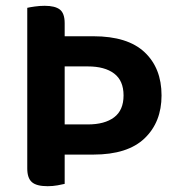

<svg xmlns="http://www.w3.org/2000/svg" viewBox="-20 -635 616 662"><path d="M74 -608Q82 -610 99.5 -612.5Q117 -615 134 -615Q170 -615 186.5 -602Q203 -589 203 -555V-510H302Q420 -510 478.5 -455Q537 -400 537 -306Q537 -214 478.5 -158Q420 -102 302 -102H203V-1Q195 1 178.5 4Q162 7 144 7Q106 7 90 -7Q74 -21 74 -54ZM203 -206H283Q341 -206 373.5 -230.5Q406 -255 406 -306Q406 -357 373.5 -381.5Q341 -406 283 -406H203Z"/></svg>

Font: Baloo Da 2 SemiBold
Style: Regular
Weight: 600
Designer: Noopur Datye, Sulekha Rajkumar and Ek Type
Foundry: Ek Type
Version: Version 1.640;hotconv 1.0.111;makeotfexe 2.5.65597; ttfautoh